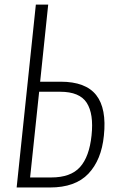

<svg xmlns="http://www.w3.org/2000/svg" viewBox="-20 -830 501 850"><path d="M113.3 -44.4H207Q293 -44.4 334.2 -90.3Q375.5 -136.2 385.3 -230.5Q395.5 -325.7 364 -374.8Q332.5 -423.8 246.6 -423.8H153.3ZM53.7 0 138.7 -809.6H193.4L157.7 -468.3H248.5Q359.4 -468.3 406 -408.9Q452.6 -349.6 439.9 -229.5Q429.2 -122.1 371.3 -61Q313.5 0 201.2 0Z"/></svg>

Font: Oswald
Style: Extra-Light
Weight: 200
Designer: Vernon Adams
Foundry: Vernon Adams
Version: 3.0; ttfautohint (v0.94.23-7a4d-dirty) -l 8 -r 50 -G 200 -x 